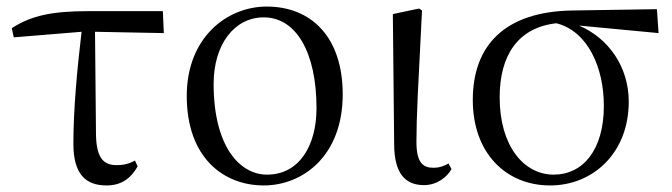

<svg xmlns="http://www.w3.org/2000/svg" viewBox="-20 -551 2051 586"><path d="M305 15C350 15 379 -6 400 -43L392 -61C376 -52 359 -47 336 -47C299 -47 275 -65 273 -137L270 -454L480 -450L477 -517H251C140 -517 76 -504 16 -465L22 -437L229 -454C216 -344 204 -221 204 -112C204 -20 241 15 305 15Z M785 15C904 15 1026 -75 1026 -263C1026 -439 929 -531 794 -531C674 -531 550 -438 550 -258C550 -70 662 15 785 15ZM795 -18C711 -18 632 -105 632 -295C632 -415 695 -498 785 -498C884 -498 946 -391 946 -221C946 -106 893 -18 795 -18Z M1274 14C1314 14 1345 -11 1358 -35L1349 -52C1336 -45 1323 -39 1303 -39C1271 -39 1251 -54 1251 -118C1251 -196 1256 -283 1268 -519L1259 -525L1179 -508L1183 -112C1183 -20 1218 14 1274 14Z M1659 15C1789 15 1899 -83 1899 -241C1899 -347 1837 -435 1747 -473L1990 -450L1985 -523L1728 -519C1519 -516 1423 -411 1423 -246C1423 -84 1524 15 1659 15ZM1678 -480C1774 -456 1823 -345 1823 -228C1823 -93 1759 -18 1670 -18C1579 -18 1505 -105 1505 -254C1505 -382 1561 -467 1678 -480Z"/></svg>

Font: Noto Serif CJK KR
Style: Regular
Weight: 400
Designer: Ryoko NISHIZUKA 西塚涼子 (kana & ideographs); Frank Grießhammer (Latin, Greek & Cyrillic); Wenlong ZHANG 张文龙 (bopomofo); San
Foundry: Adobe
Version: Version 2.001;hotconv 1.1.0;makeotfexe 2.6.0